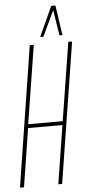

<svg xmlns="http://www.w3.org/2000/svg" viewBox="-61 -919 440 953"><g transform="rotate(-5 159.5 -442.5)"><path d="M-1 0 109 -700H129L67 -310H239L301 -700H320L209 0H190L236 -291H65L19 0ZM164 -736 232 -885H253L275 -736H260L240 -863L180 -736Z"/></g></svg>

Font: Georama
Style: Italic
Weight: 400
Width: 2
Italic angle: -9°
Designer: Jean-Baptiste Levee
Foundry: Production Type
Version: Version 1.000